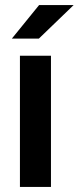

<svg xmlns="http://www.w3.org/2000/svg" viewBox="-20 -741 312 761"><path d="M59 -520H182V0H59ZM135 -721H272L134 -588H27Z"/></svg>

Font: D-DIN
Style: DIN-Bold
Weight: 700
Designer: Charles Nix
Foundry: Datto Inc.
Version: Version 1.00